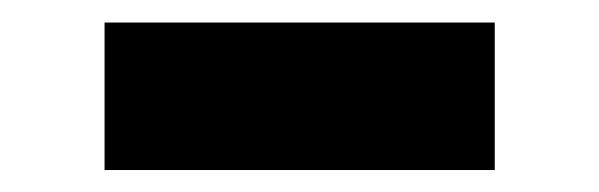

<svg xmlns="http://www.w3.org/2000/svg" viewBox="-20 -743 540 173"><path d="M425.8 -589.8H74.2V-722.7H425.8Z"/></svg>

Font: Wanted Sans ExtraBlack
Style: Regular
Weight: 900
Designer: Original Design by Kil Hyung-jin and Kang Hanbin, Wanted Lab, Inc; Hangeul from Source Han Sans by Jang Soo-young and Ka
Foundry: Wanted Lab, Inc.
Version: Version 1.001